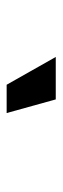

<svg xmlns="http://www.w3.org/2000/svg" viewBox="170 -908 184 563"><g transform="rotate(90 261.5 -627.0)"><path d="M147.5 -699H272L312 -555H229Z"/></g></svg>

Font: Urbanist
Style: Bold
Weight: 700
Designer: Corey Hu
Foundry: Corey Hu
Version: Version 1.330; ttfautohint (v1.8.4.7-5d5b)